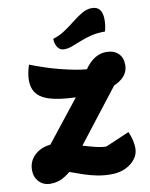

<svg xmlns="http://www.w3.org/2000/svg" viewBox="-108 -1088 932 1196"><g transform="rotate(-10 358.0 -490.5)"><path d="M294 -104 96 -143 405 -534 651 -564ZM497 30Q450 30 408 21.5Q366 13 325.5 -0.5Q285 -14 242 -30Q208 -2 178.5 10Q149 22 115 22Q71 22 43 -7Q15 -36 15 -81Q15 -141 60 -179.5Q105 -218 176 -219Q205 -219 246 -208Q287 -197 333.5 -182.5Q380 -168 423 -157Q466 -146 497 -146L648 -211Q661 -180 667 -154.5Q673 -129 673 -104Q673 -67 649.5 -36.5Q626 -6 586.5 12Q547 30 497 30ZM411 -480Q296 -480 226 -495.5Q156 -511 124.5 -545Q93 -579 93 -635Q93 -656 97.5 -681Q102 -706 111 -732Q151 -716 199 -700Q247 -684 296 -671.5Q345 -659 388 -651Q431 -643 461 -641Q491 -684 525 -705Q559 -726 597 -726Q646 -726 673.5 -699.5Q701 -673 701 -626Q701 -557 624.5 -518.5Q548 -480 411 -480ZM343 -788Q319 -788 304 -808Q289 -828 287 -864Q326 -875 361.5 -898.5Q397 -922 429.5 -948Q462 -974 493.5 -992.5Q525 -1011 557 -1011Q623 -1011 623 -926Q623 -909 620.5 -890Q618 -871 613 -853Q562 -853 523 -843Q484 -833 453 -820.5Q422 -808 395.5 -798Q369 -788 343 -788Z"/></g></svg>

Font: Lemonada
Style: Regular
Weight: 400
Designer: Mohamed Gaber (Arabic), Eduardo Tunni (Latin)
Foundry: Kief Type Foundry
Version: Version 4.005